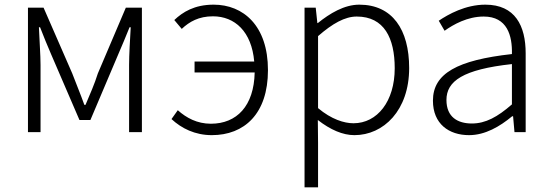

<svg xmlns="http://www.w3.org/2000/svg" viewBox="-20 -567 2362 824"><path d="M100 0H154V-288C154 -331 149 -397 147 -450H152C167 -411 183 -372 199 -335L321 -52H368L488 -335C504 -372 520 -410 536 -450H541C538 -397 534 -331 534 -288V0H589V-534H520L400 -252C386 -207 366 -162 347 -117H342C326 -162 307 -207 290 -252L167 -534H100Z M815 -256H1073C1070 -112 996 -36 885 -36C826 -36 780 -61 743 -94L716 -56C759 -16 817 13 889 13C1028 13 1130 -78 1130 -266C1130 -457 1024 -547 897 -547C814 -547 764 -515 728 -481L760 -443C793 -474 833 -497 894 -497C988 -497 1060 -431 1071 -303H815Z M1287 237H1345V46L1344 -52C1398 -10 1451 13 1501 13C1626 13 1736 -93 1736 -275C1736 -440 1664 -547 1522 -547C1457 -547 1395 -509 1344 -468H1342L1335 -534H1287ZM1497 -38C1457 -38 1402 -55 1345 -103V-412C1407 -466 1460 -496 1511 -496C1629 -496 1674 -403 1674 -274C1674 -132 1599 -38 1497 -38Z M1993 13C2062 13 2125 -24 2178 -68H2182L2188 0H2236V-338C2236 -456 2191 -547 2063 -547C1977 -547 1903 -505 1863 -478L1888 -435C1926 -462 1986 -496 2056 -496C2157 -496 2179 -414 2177 -335C1943 -309 1838 -252 1838 -135C1838 -35 1907 13 1993 13ZM2005 -37C1945 -37 1896 -64 1896 -138C1896 -219 1967 -269 2177 -292V-119C2115 -65 2064 -37 2005 -37Z"/></svg>

Font: Noto Sans TC Light
Style: Regular
Weight: 300
Designer: Ryoko NISHIZUKA 西塚涼子 (kana, bopomofo & ideographs); Paul D. Hunt (Latin, Greek & Cyrillic); Sandoll Communications 산돌커뮤니
Foundry: Adobe
Version: Version 2.004;hotconv 1.0.118;makeotfexe 2.5.65603